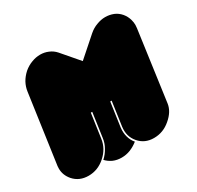

<svg xmlns="http://www.w3.org/2000/svg" viewBox="-190 -1144 1399 1364"><g transform="rotate(-30 509.5 -462.0)"><path d="M908.2 -169.9Q899.4 -108.4 838.9 -57.6Q779.3 -5.9 703.1 -5.9Q627.9 -5.9 582 -59.6Q536.1 -112.3 545.9 -188.5Q555.7 -253.9 574.2 -386.7Q570.3 -386.7 562.5 -386.7Q552.7 -320.3 534.2 -188.5Q529.3 -148.4 539.1 -113.3Q548.8 -78.1 571.3 -51.8Q542 -28.3 506.8 -13.7Q471.7 0 434.6 0Q396.5 0 365.2 -13.7Q334 -28.3 312.5 -51.8Q341.8 -78.1 361.3 -113.3Q381.8 -148.4 386.7 -188.5Q396.5 -253.9 415 -386.7Q411.1 -386.7 403.3 -386.7Q393.6 -320.3 375 -188.5Q364.3 -113.3 303.7 -59.6Q243.2 -5.9 167 -5.9Q91.8 -5.9 45.9 -57.6Q7.8 -101.6 7.8 -155.3Q7.8 -165 8.8 -175.8Q36.1 -364.3 88.9 -742.2Q93.8 -777.3 111.3 -810.5Q129.9 -843.8 160.2 -871.1Q191.4 -897.5 226.6 -910.2Q261.7 -923.8 296.9 -923.8Q332 -923.8 363.3 -910.2Q394.5 -897.5 418 -871.1Q458 -824.2 537.1 -732.4Q589.8 -778.3 694.3 -871.1Q724.6 -897.5 760.7 -910.2Q795.9 -923.8 830.1 -923.8Q865.2 -923.8 897.5 -911.1Q928.7 -898.4 952.1 -871.1Q974.6 -843.8 983.4 -810.5Q989.3 -790 989.3 -767.6Q989.3 -754.9 987.3 -742.2Q960.9 -551.8 908.2 -169.9Z"/></g></svg>

Font: Superfatty Italic
Style: Italic
Weight: 400
Version: Version 1.0